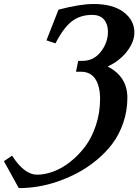

<svg xmlns="http://www.w3.org/2000/svg" viewBox="-107 -755 696 965"><path d="M363.8 -734.9Q460.4 -734.9 514.4 -694.1Q568.4 -653.3 568.4 -592.3Q568.4 -544.9 531.5 -496.8Q494.6 -448.7 434.1 -420.9Q533.2 -369.6 533.2 -264.2Q533.2 -197.8 512.5 -137.7Q491.7 -77.6 457.5 -32.2Q423.3 13.2 376.2 51.5Q329.1 89.8 279.5 115.7Q230 141.6 175.8 159.7Q83.5 190.4 -12.7 190.4Q-19.5 176.8 -45.2 131.3Q-70.8 85.9 -87.4 55.2L-46.4 27.3Q15.1 123 79.1 123Q118.2 123 161.1 107.2Q204.1 91.3 245.8 58.6Q287.6 25.9 321 -18.6Q354.5 -63 375.2 -125.7Q396 -188.5 396 -258.3Q396 -321.3 372.1 -357.9Q348.1 -394.5 298.8 -394.5H274.9L286.1 -449.2H308.6Q363.8 -449.2 399.7 -494.9Q435.5 -540.5 435.5 -596.2Q435.5 -633.3 415.8 -656.7Q396 -680.2 356 -680.2Q296.9 -680.2 254.6 -648.2Q212.4 -616.2 171.9 -537.1L126.5 -552.2Q186 -703.1 187 -706.5Q294.9 -734.9 363.8 -734.9Z"/></svg>

Font: Flanker
Style: Bold Italic
Weight: 700
Italic angle: -12°
Designer: Flanker
Version: Version 2.000